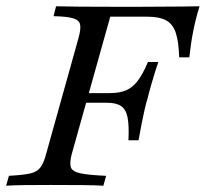

<svg xmlns="http://www.w3.org/2000/svg" viewBox="-26 -591 655 611"><path d="M-6.5 0 2.4 -31.5Q46.5 -33.9 69.2 -38.8Q92 -43.7 102.7 -58.2Q113.4 -72.7 120.7 -100.8L223.9 -470.2Q232 -499.2 228.8 -513.3Q225.7 -527.4 206.1 -533Q186.6 -538.7 144.4 -539.5L152.4 -571Q181.5 -570.2 229.2 -569.8Q276.8 -569.4 342.2 -569.4Q380.2 -569.4 416.4 -569.4Q452.5 -569.4 486.1 -569.8Q519.8 -570.2 550.4 -570.2Q581.1 -570.2 609 -571Q596.8 -532 589.1 -493Q581.3 -453.9 576.5 -408.5H544.2Q542.7 -458.6 533.3 -486.7Q523.9 -514.8 502.3 -526.4Q480.6 -537.9 443.2 -537.9H324.9L202.3 -100.8Q195 -72.6 199.4 -58.9Q203.8 -45.2 229.8 -39.5Q255.8 -33.9 311.7 -31.5L302.9 0Q277.3 -1.6 234 -2Q190.7 -2.4 134.5 -2.4Q88.8 -2.4 53.2 -2Q17.5 -1.6 -6.5 0ZM222.4 -264 231.2 -294.7H408.3L399.4 -264ZM382.7 -144.7Q385 -191.2 380 -217Q375 -242.8 359.5 -253.4Q343.9 -264 314.7 -264L322.8 -294.7Q354.4 -294.7 375.3 -303.6Q396.1 -312.5 412.4 -333.9Q428.7 -355.3 444.8 -393.8H477.9Q474.7 -385.7 469 -367.1Q463.3 -348.5 456.5 -325.6Q449.7 -302.6 444 -279.3Q439.2 -264.1 434.5 -243.6Q429.7 -223.1 424.9 -198.5Q420 -174 414.9 -144.7Z"/></svg>

Font: Playfair 5pt SemiExpanded Light 12pt
Style: Italic
Weight: 300
Italic angle: -15.6°
Version: Version 2.000;gftools[0.9.28]